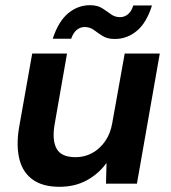

<svg xmlns="http://www.w3.org/2000/svg" viewBox="-20 -707 657 739"><path d="M209 12Q144 12 105.5 -16Q67 -44 54.5 -95Q42 -146 53 -214L104 -501H238L190 -227Q180 -167 198 -134.5Q216 -102 271 -102Q305 -102 334 -117.5Q363 -133 384 -162.5Q405 -192 412 -233L460 -501H595L507 0H388L390 -80Q360 -38 314 -13Q268 12 209 12ZM183 -558Q205 -625 242.5 -656Q280 -687 326 -687Q355 -687 373 -675.5Q391 -664 406.5 -652.5Q422 -641 442 -641Q459 -641 472.5 -652Q486 -663 493 -686H565Q544 -619 506.5 -588Q469 -557 422 -557Q393 -557 375 -568.5Q357 -580 341.5 -591.5Q326 -603 306 -603Q289 -603 275.5 -592Q262 -581 254 -558Z"/></svg>

Font: DM Sans 17pt
Style: Bold Italic
Weight: 700
Italic angle: -10°
Version: Version 4.004;gftools[0.9.30]